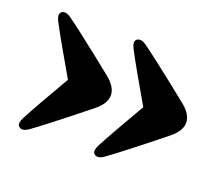

<svg xmlns="http://www.w3.org/2000/svg" viewBox="-85 -607 843 721"><g transform="rotate(20 336.0 -247.0)"><path d="M632 -247Q632 -214.5 593.5 -183Q555.5 -152.5 517 -122Q478.5 -91.5 445 -65.8Q411.5 -40 388.5 -23.5Q364.5 -6.5 350.5 -17.5Q343.5 -23 344.5 -32.8Q345.5 -42.5 352 -55Q370.5 -90 396 -135Q421.5 -180 460.5 -247Q421.5 -314 396 -359Q370.5 -404 352 -439Q345.5 -451.5 344.5 -461.2Q343.5 -471 350.5 -476.5Q364.5 -487.5 388.5 -470.5Q411.5 -454 445 -428.2Q478.5 -402.5 517 -372Q555.5 -341.5 593.5 -311Q632 -279.5 632 -247ZM331 -247Q331 -214.5 292.5 -183Q254.5 -152.5 216 -122Q177.5 -91.5 144 -65.8Q110.5 -40 87.5 -23.5Q63.5 -6.5 49.5 -17.5Q42.5 -23 43.5 -32.8Q44.5 -42.5 51 -55Q69.5 -90 95 -135Q120.5 -180 159.5 -247Q120.5 -314 95 -359Q69.5 -404 51 -439Q44.5 -451.5 43.5 -461.2Q42.5 -471 49.5 -476.5Q63.5 -487.5 87.5 -470.5Q110.5 -454 144 -428.2Q177.5 -402.5 216 -372Q254.5 -341.5 292.5 -311Q331 -279.5 331 -247Z"/></g></svg>

Font: Fraunces 9pt S000 Black
Style: Regular
Weight: 900
Version: Version 1.000; ttfautohint (v1.8.3)